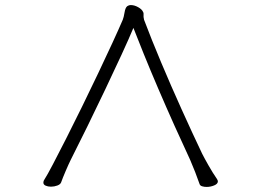

<svg xmlns="http://www.w3.org/2000/svg" viewBox="-20 -730 1040 757"><path d="M546 -663Q546 -660 548 -652Q577 -575 615.5 -483.5Q654 -392 696 -299Q738 -206 777 -124Q785 -108 802 -78Q819 -48 835 -25Q837 -22 838 -19.5Q839 -17 839 -15Q839 -5 824.5 1Q810 7 795 7Q785 7 777 4.5Q769 2 767 -4Q761 -22 749.5 -51.5Q738 -81 730 -99Q701 -161 668 -234.5Q635 -308 603.5 -381.5Q572 -455 546.5 -518Q521 -581 506 -620Q489 -579 459.5 -515Q430 -451 395 -377.5Q360 -304 324.5 -231.5Q289 -159 259 -100Q251 -84 239 -56Q227 -28 221 -11Q218 -3 206 1.5Q194 6 181 6Q169 6 160 2Q151 -2 151 -10Q151 -17 155 -22Q166 -39 188.5 -82Q211 -125 241 -184Q271 -243 303.5 -309.5Q336 -376 367 -441Q398 -506 423.5 -561.5Q449 -617 464 -652Q468 -662 471 -680.5Q474 -699 481 -705Q488 -710 496 -710Q510 -710 525 -701.5Q540 -693 544 -683Q546 -680 546 -676.5Q546 -673 546 -670Z"/></svg>

Font: Moon Stars Kai HW Light
Style: Regular
Weight: 300
Designer: GuiWonder
Version: Version 1.101